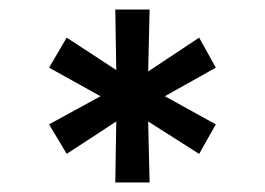

<svg xmlns="http://www.w3.org/2000/svg" viewBox="-20 -783 557 403"><path d="M224 -528 120 -460 83 -522 191 -581 83 -641 120 -704 224 -636 222 -763H294L291 -633L398 -704L433 -641L326 -581L433 -522L398 -460L291 -528L294 -400H222Z"/></svg>

Font: Lopes Sans
Style: Bold
Weight: 700
Designer: Gabriel Lam, Diego Maldonado
Foundry: TypeRant, Foresti Design
Version: Version 4.000